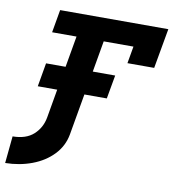

<svg xmlns="http://www.w3.org/2000/svg" viewBox="-94 -609 774 852"><g transform="rotate(10 293.0 -183.0)"><path d="M443.5 -357.5 457 -434.5H323L298.5 -294H399.5L380.5 -187.5H279.5L247 -1.5Q237.5 51.5 200 90.8Q162.5 130 106.5 151Q50.5 172 -14 173L-2 51Q58.5 50.5 92.2 19.8Q126 -11 134.5 -58L157 -187.5H69.5L88 -294H176L200.5 -434.5H90.5L108.5 -537.5H596L564 -357.5Z"/></g></svg>

Font: JuliaMono ExtraBold
Style: Italic
Weight: 800
Italic angle: -9°
Monospace: yes
Designer: cormullion
Foundry: corm
Version: Version 0.057; ttfautohint (v1.8.4)